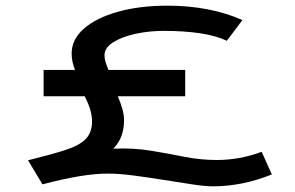

<svg xmlns="http://www.w3.org/2000/svg" viewBox="-20 -643 1040 678"><path d="M130 8 79 -77Q160 -97 210 -113Q260 -129 282.5 -152Q305 -175 305 -214Q305 -233 299 -254.5Q293 -276 279 -303H134V-396H245Q239 -411 236 -425Q233 -439 233 -454Q233 -504 276.5 -542Q320 -580 396.5 -601.5Q473 -623 572 -623Q646 -623 713.5 -610Q781 -597 836 -572L781 -499Q743 -517 686.5 -525.5Q630 -534 558 -534Q506 -534 458 -523.5Q410 -513 379.5 -493.5Q349 -474 349 -448Q349 -436 352.5 -424.5Q356 -413 363 -396H634V-303H396Q407 -277 412.5 -257Q418 -237 418 -217Q418 -191 410 -166Q402 -141 380 -118Q451 -121 512 -111Q573 -101 630 -89.5Q687 -78 746 -78Q784 -78 824 -85Q864 -92 904 -107L940 -27Q835 15 732 15Q704 15 658.5 8Q613 1 559.5 -7.5Q506 -16 453.5 -23Q401 -30 360 -30Q273 -30 130 8Z"/></svg>

Font: Inconsolata UltraExpanded SemiBold
Style: Regular
Weight: 600
Width: 9
Monospace: yes
Designer: Raph Levien, Cyreal, Brenton Simpson
Foundry: Raph Levien, Cyreal, Google
Version: Version 3.001; ttfautohint (v1.8.2.53-6de2)